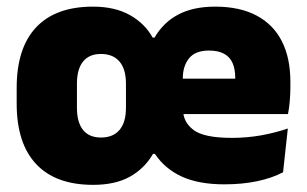

<svg xmlns="http://www.w3.org/2000/svg" viewBox="-20 -528 902 564"><path d="M253.5 15Q143.5 15 86.2 -46Q29 -107 29 -223.5V-270Q29 -387 86.2 -447.8Q143.5 -508.5 253 -508.5Q317.5 -508.5 361.5 -483.8Q405.5 -459 428.5 -417.5H434Q459.5 -462 503.5 -485.2Q547.5 -508.5 612 -508.5Q684.5 -508.5 733.8 -482.2Q783 -456 808 -406.8Q833 -357.5 833 -287.5V-272Q833 -252 831.2 -231.2Q829.5 -210.5 826 -193H667.5Q669.5 -225.5 670.2 -253Q671 -280.5 671 -299Q671 -325.5 663 -343.2Q655 -361 638 -370.2Q621 -379.5 594 -379.5Q553.5 -379.5 535.2 -356.5Q517 -333.5 517 -298.5V-254L518 -235V-204Q518 -169.5 548.5 -146.2Q579 -123 661.5 -123Q704.5 -123 745.8 -130.2Q787 -137.5 825.5 -150.5L811.5 -22Q779.5 -5 735.8 4.2Q692 13.5 639 13.5Q564 13.5 514.2 -9.2Q464.5 -32 435 -76H429.5Q405 -33.5 362 -9.2Q319 15 253.5 15ZM790.5 -193H443.5V-297H790.5ZM276.5 -124Q312 -124 331 -146.2Q350 -168.5 350 -211.5V-282Q350 -325 331 -347.2Q312 -369.5 276.5 -369.5Q242 -369.5 224 -347.2Q206 -325 206 -282V-211.5Q206 -168.5 224 -146.2Q242 -124 276.5 -124Z"/></svg>

Font: Anek Malayalam ExtraBold
Style: Regular
Weight: 800
Version: Version 1.003